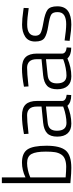

<svg xmlns="http://www.w3.org/2000/svg" viewBox="606 -1368 772 2023"><g transform="rotate(-90 991.5 -356.0)"><path d="M290 -510Q390 -510 429 -452Q468 -394 468 -251.5Q468 -109 418.5 -49.5Q369 10 234 10Q178 10 100 2L74 0V-722H134V-473Q212 -510 290 -510ZM134 -50Q204 -44 246.5 -44Q289 -44 323 -56Q357 -68 375.5 -96.5Q394 -125 400 -161.5Q406 -198 406 -258Q406 -364 380.5 -410Q355 -456 285 -456Q251 -456 213 -447.5Q175 -439 154 -430L134 -422Z M940 -351V-83Q944 -46 1005 -39L1002 9Q925 9 889 -31Q795 10 701 10Q634 10 599 -28.5Q564 -67 564 -138.5Q564 -210 599.5 -244.5Q635 -279 711 -287L881 -304V-351Q881 -407 856.5 -431.5Q832 -456 791 -456Q727 -456 625 -444L594 -441L591 -489Q701 -510 783.5 -510Q866 -510 903 -471Q940 -432 940 -351ZM626 -142Q626 -41 709 -41Q745 -41 788 -49.5Q831 -58 856 -67L881 -76V-257L718 -240Q669 -236 647.5 -212Q626 -188 626 -142Z M1439 -351V-83Q1443 -46 1504 -39L1501 9Q1424 9 1388 -31Q1294 10 1200 10Q1133 10 1098 -28.5Q1063 -67 1063 -138.5Q1063 -210 1098.5 -244.5Q1134 -279 1210 -287L1380 -304V-351Q1380 -407 1355.5 -431.5Q1331 -456 1290 -456Q1226 -456 1124 -444L1093 -441L1090 -489Q1200 -510 1282.5 -510Q1365 -510 1402 -471Q1439 -432 1439 -351ZM1125 -142Q1125 -41 1208 -41Q1244 -41 1287 -49.5Q1330 -58 1355 -67L1380 -76V-257L1217 -240Q1168 -236 1146.5 -212Q1125 -188 1125 -142Z M1745 -455Q1627 -455 1627 -370Q1627 -331 1653 -315Q1679 -299 1770.5 -283.5Q1862 -268 1899.5 -241Q1937 -214 1937 -137.5Q1937 -61 1888 -25.5Q1839 10 1744 10Q1689 10 1602 -4L1573 -8L1577 -61Q1689 -44 1749 -44Q1809 -44 1842.5 -65Q1876 -86 1876 -136Q1876 -186 1848.5 -202.5Q1821 -219 1730.5 -233Q1640 -247 1603 -273Q1566 -299 1566 -371Q1566 -443 1617 -476Q1668 -509 1743 -509Q1803 -509 1893 -496L1920 -492L1918 -439Q1811 -455 1745 -455Z"/></g></svg>

Font: Titillium Web Light
Style: Regular
Weight: 300
Version: Version 1.002;PS 57.000;hotconv 1.0.70;makeotf.lib2.5.55311